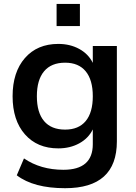

<svg xmlns="http://www.w3.org/2000/svg" viewBox="-20 -776 701 989"><path d="M315.4 193.4Q153.3 193.4 66.4 127L103.5 40Q189.5 98.6 306.6 98.6Q458 98.6 458 -33.2V-109.4Q435.5 -63.5 388.2 -37.6Q340.8 -11.7 280.3 -11.7Q171.9 -11.7 108.4 -84Q44.9 -156.2 44.9 -280.3Q44.9 -404.3 108.4 -477.1Q171.9 -549.8 280.3 -549.8Q340.8 -549.8 388.2 -523.9Q435.5 -498 458 -452.1V-539.1H582V-47.9Q582 193.4 315.4 193.4ZM315.4 -108.4Q384.8 -108.4 421.4 -152.3Q458 -196.3 458 -280.3Q458 -364.3 421.4 -408.7Q384.8 -453.1 315.4 -453.1Q244.1 -453.1 207 -408.7Q169.9 -364.3 169.9 -280.3Q169.9 -196.3 207 -152.3Q244.1 -108.4 315.4 -108.4ZM271.5 -641.6V-755.9H391.6V-641.6Z"/></svg>

Font: Min Sans SemiBold
Style: Regular
Weight: 600
Designer: Jinseong-Kim, NotoSansCJK, Nunito
Foundry: Jinseong-Kim
Version: Version 1.400;Glyphs 3.1.2 (3151)